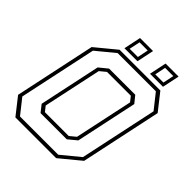

<svg xmlns="http://www.w3.org/2000/svg" viewBox="-226 -968 1106 1106"><g transform="rotate(45 326.5 -415.5)"><path d="M86 0 5 -103 110 -597 235 -700H567L648 -597L543 -103L418 0ZM185 -141.5H379L416 -172L492 -528L468 -558.5H274L237 -528L161 -172ZM101 -22.5H412.5L523 -113.5L624 -587.5L552 -678.5H240.5L130 -587.5L29 -113.5ZM171 -120 137.5 -162.5 217.5 -538.5 269 -580.5H482L516 -538.5L436 -162.5L384.5 -120ZM456.5 -726 478.5 -831H584.5L562.5 -726ZM248.5 -726 270.5 -831H376.5L354.5 -726ZM272 -745H339L352.5 -811.5H286ZM480.5 -745H547L561 -811.5H494Z"/></g></svg>

Font: Tourney Thin ExtraLight
Style: Italic
Weight: 250
Italic angle: -12°
Version: Version 1.015